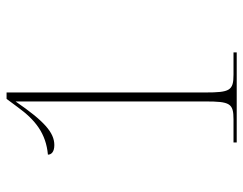

<svg xmlns="http://www.w3.org/2000/svg" viewBox="-100 -658 758 599"><g transform="rotate(-90 279.5 -359.0)"><path d="M134 0H415V-10H346C296 -10 290 -21 290 -98V-718H270L244 -683C204 -628 162 -595 96 -589C96 -578 105 -569 126 -569C165 -569 201 -601 262 -690V-98C262 -21 256 -10 206 -10H134Z"/></g></svg>

Font: Noto Serif Display Thin
Style: Regular
Weight: 100
Designer: Monotype Design Team
Foundry: Monotype Imaging Inc.
Version: Version 2.009